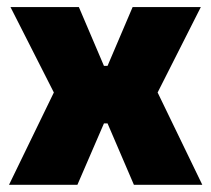

<svg xmlns="http://www.w3.org/2000/svg" viewBox="-20 -512 586 532"><path d="M5 0 141 -280V-232.5L9 -492.5H198.5L268 -329.5H278L347.5 -492.5H536.5L405 -232.5V-280L540.5 0H351L278 -170H268L194.5 0Z"/></svg>

Font: Anek Gujarati ExtraBold
Style: Regular
Weight: 800
Version: Version 1.003